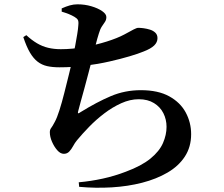

<svg xmlns="http://www.w3.org/2000/svg" viewBox="-20 -818 1040 890"><path d="M345 27Q401 22 456 10Q511 -2 563 -22Q636 -49 677.5 -83Q719 -117 735.5 -155Q752 -193 752 -230Q752 -264 737.5 -293Q723 -322 694 -340Q665 -358 623 -358Q583 -358 542 -339.5Q501 -321 463 -292Q425 -263 393 -230Q361 -197 337 -168Q327 -156 319 -141Q311 -126 301 -115.5Q291 -105 276 -105Q260 -105 245.5 -121.5Q231 -138 221 -161Q211 -184 211 -205Q211 -217 217 -224.5Q223 -232 234 -253Q244 -271 255.5 -307Q267 -343 278 -387Q289 -431 299.5 -473Q310 -515 316 -545Q323 -576 328.5 -605.5Q334 -635 338 -659.5Q342 -684 343 -700Q345 -718 341 -725.5Q337 -733 325 -740Q313 -747 299.5 -752.5Q286 -758 266 -764V-779Q286 -788 303.5 -793Q321 -798 339 -798Q373 -798 403.5 -789Q434 -780 453.5 -766.5Q473 -753 473 -739Q473 -726 466.5 -716.5Q460 -707 452 -695Q444 -683 438 -662Q431 -640 423.5 -610.5Q416 -581 407 -544Q399 -514 390 -479Q381 -444 371.5 -409.5Q362 -375 354.5 -348Q347 -321 343 -305Q340 -296 342 -293.5Q344 -291 353 -298Q429 -345 494 -372.5Q559 -400 633 -400Q713 -400 764.5 -371.5Q816 -343 841 -296.5Q866 -250 866 -196Q866 -137 837 -92.5Q808 -48 756.5 -18Q705 12 639 29Q573 46 498 50.5Q423 55 347 48ZM256 -506Q223 -506 198.5 -511.5Q174 -517 154.5 -532Q135 -547 119 -574Q103 -601 88 -646L102 -655Q127 -632 151.5 -617.5Q176 -603 203 -596.5Q230 -590 262 -590Q315 -590 370.5 -600Q426 -610 475 -625.5Q524 -641 556 -658Q585 -674 599.5 -681.5Q614 -689 621 -689Q632 -689 646.5 -687Q661 -685 675.5 -680.5Q690 -676 700 -666.5Q710 -657 710 -641Q710 -622 694.5 -607Q679 -592 645 -579Q621 -569 580.5 -557Q540 -545 487.5 -533Q435 -521 376 -513.5Q317 -506 256 -506Z"/></svg>

Font: Noto Serif HK ExtraLight
Style: Bold
Weight: 700
Version: Version 2.002-H1;hotconv 1.1.0;makeotfexe 2.6.0